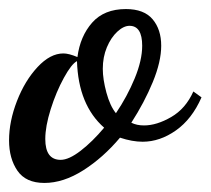

<svg xmlns="http://www.w3.org/2000/svg" viewBox="-32 -372 465 424"><path d="M-12 -62Q-12 -104 5.5 -149Q23 -194 51 -224Q79 -254 108 -254Q120 -254 139 -246Q145 -292 171.5 -322Q198 -352 246 -352Q286 -352 305 -329.5Q324 -307 324 -271Q324 -236 305.5 -191Q287 -146 258 -101Q270 -95 286 -95Q314 -95 346 -113.5Q378 -132 395 -170L413 -157Q392 -109 356.5 -84Q321 -59 283 -59Q260 -59 233 -68Q196 -24 152 4Q108 32 66 32Q25 32 6.5 5Q-12 -22 -12 -62ZM282 -271Q282 -315 254 -315Q241 -315 227 -302Q213 -289 204 -267.5Q195 -246 195 -220Q195 -197 203 -167.5Q211 -138 224 -122Q249 -159 265.5 -199Q282 -239 282 -271ZM198 -90Q141 -140 138 -237Q126 -231 109 -200Q92 -169 80 -131Q68 -93 68 -65Q68 -19 102 -19Q120 -19 146 -39Q172 -59 198 -90Z"/></svg>

Font: Dancing Script
Style: Bold
Weight: 700
Designer: Pablo Impallari
Foundry: Pablo Impallari
Version: Version 2.000